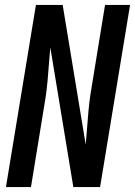

<svg xmlns="http://www.w3.org/2000/svg" viewBox="-20 -755 545 775"><path d="M4 0 125 -735H233L326 -171Q329 -205 331.5 -238.5Q334 -272 337 -306Q340 -340 345 -373.5Q350 -407 356 -441L404 -735H505L384 0H276L183 -564Q180 -530 177.5 -496.5Q175 -463 172 -429Q169 -395 164 -361.5Q159 -328 153 -294L105 0Z"/></svg>

Font: Iosevka Term Curly Semibold
Style: Italic
Weight: 600
Italic angle: -9°
Designer: Belleve Invis
Foundry: Belleve Invis
Version: Version 32.3.0